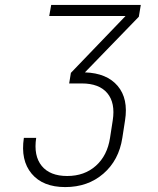

<svg xmlns="http://www.w3.org/2000/svg" viewBox="-20 -750 640 780"><path d="M245 10Q154 10 108.5 -44.5Q63 -99 77 -190H127Q116 -117 149.5 -76Q183 -35 253 -35Q323 -35 369.5 -76.5Q416 -118 427 -190L438 -261Q449 -332 416 -371.5Q383 -411 312 -411H261L268 -454L490 -685H180L188 -730H552L544 -682L325 -456Q414 -453 458 -401Q502 -349 488 -261L477 -190Q463 -99 400 -44.5Q337 10 245 10Z"/></svg>

Font: NKDuy Mono Thin
Style: Italic
Weight: 100
Italic angle: -9°
Monospace: yes
Designer: NKDuy
Foundry: NKDuy
Version: Version 2.251; ttfautohint (v1.8.4.7-5d5b)